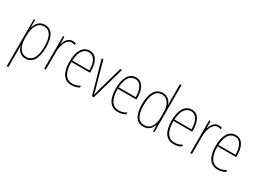

<svg xmlns="http://www.w3.org/2000/svg" viewBox="-38 -1606 3616 2683"><g transform="rotate(30 1769.5 -264.0)"><path d="M254 -537C161 -537 119 -472 100 -403H98L97 -527H77V232H103V-21C103 -56 102 -88 101 -110H104C119 -51 162 10 248 10C355 10 422 -80 422 -270C422 -449 364 -537 254 -537ZM253 -512C350 -512 397 -427 397 -270C397 -86 334 -15 249 -15C163 -15 103 -96 103 -232V-284C103 -418 157 -512 253 -512Z M700 -535C628 -535 592 -470 575 -414H573L569 -527H548V0H574V-283C574 -394 616 -510 700 -510C719 -510 735 -505 748 -500L756 -524C739 -532 719 -535 700 -535Z M976 -537C859 -537 804 -423 804 -263C804 -97 861 10 992 10C1040 10 1078 -2 1113 -22V-51C1070 -26 1035 -15 992 -15C884 -15 829 -106 830 -271H1131V-298C1131 -424 1090 -537 976 -537ZM976 -512C1067 -512 1107 -417 1106 -295H831C839 -440 893 -512 976 -512Z M1319 0H1348L1498 -527H1471L1363 -148C1352 -108 1344 -74 1335 -35H1332C1324 -75 1315 -109 1303 -148L1198 -527H1171Z M1724 -537C1607 -537 1552 -423 1552 -263C1552 -97 1609 10 1740 10C1788 10 1826 -2 1861 -22V-51C1818 -26 1783 -15 1740 -15C1632 -15 1577 -106 1578 -271H1879V-298C1879 -424 1838 -537 1724 -537ZM1724 -512C1815 -512 1855 -417 1854 -295H1579C1587 -440 1641 -512 1724 -512Z M2150 10C2239 10 2283 -50 2299 -108H2301L2304 0H2325V-760H2299V-511C2299 -483 2300 -456 2301 -425H2299C2285 -481 2237 -537 2156 -537C2043 -537 1979 -439 1979 -255C1979 -82 2036 10 2150 10ZM2152 -15C2050 -15 2006 -101 2006 -255C2006 -425 2059 -512 2156 -512C2248 -512 2299 -430 2299 -300V-234C2299 -100 2251 -15 2152 -15Z M2624 -537C2507 -537 2452 -423 2452 -263C2452 -97 2509 10 2640 10C2688 10 2726 -2 2761 -22V-51C2718 -26 2683 -15 2640 -15C2532 -15 2477 -106 2478 -271H2779V-298C2779 -424 2738 -537 2624 -537ZM2624 -512C2715 -512 2755 -417 2754 -295H2479C2487 -440 2541 -512 2624 -512Z M3058 -535C2986 -535 2950 -470 2933 -414H2931L2927 -527H2906V0H2932V-283C2932 -394 2974 -510 3058 -510C3077 -510 3093 -505 3106 -500L3114 -524C3097 -532 3077 -535 3058 -535Z M3334 -537C3217 -537 3162 -423 3162 -263C3162 -97 3219 10 3350 10C3398 10 3436 -2 3471 -22V-51C3428 -26 3393 -15 3350 -15C3242 -15 3187 -106 3188 -271H3489V-298C3489 -424 3448 -537 3334 -537ZM3334 -512C3425 -512 3465 -417 3464 -295H3189C3197 -440 3251 -512 3334 -512Z"/></g></svg>

Font: Noto Sans Condensed Thin
Style: Regular
Weight: 100
Width: 3
Designer: Monotype Design Team
Foundry: Monotype Imaging Inc.
Version: Version 2.013